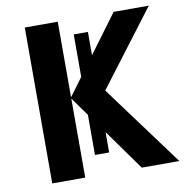

<svg xmlns="http://www.w3.org/2000/svg" viewBox="-80 -790 832 866"><g transform="rotate(-10 336.0 -357.0)"><path d="M367 -93H302V-645H367ZM672 0H500L241 -362V0H90V-714H241V-368L497 -714H658L398 -371Z"/></g></svg>

Font: Noto IKEA Latin
Style: Bold
Weight: 700
Designer: Monotype Design Team
Foundry: Monotype Imaging Inc.
Version: Version 1.0